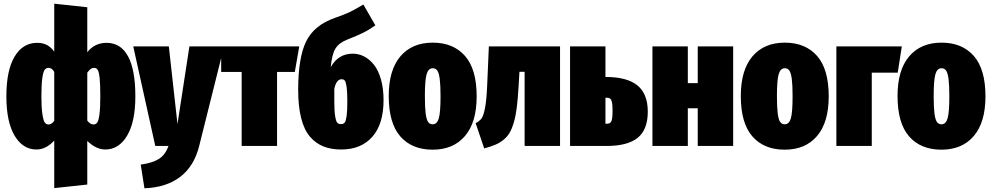

<svg xmlns="http://www.w3.org/2000/svg" viewBox="-20 -783 5321 1030"><path d="M551.8 -553.2Q627.9 -553.2 667 -480.7Q706.1 -408.2 706.1 -266.1Q706.1 -129.4 661.9 -55.2Q617.7 19 544.9 19Q495.6 19 448.2 -26.9V207L271 226.1V-28.8Q226.6 19 175.8 19Q102.5 19 58.3 -55.2Q14.2 -129.4 14.2 -266.1Q14.2 -405.8 58.3 -479.5Q102.5 -553.2 179.2 -553.2Q209 -553.2 230.7 -542.2Q252.4 -531.2 271 -505.9V-763.2L448.2 -744.1V-502.9Q487.3 -553.2 551.8 -553.2ZM240.2 -115.2Q256.8 -115.2 271 -134.8V-397Q258.8 -418.9 241.2 -418.9Q227.1 -418.9 219.2 -408Q211.4 -397 206.8 -363Q202.1 -329.1 202.1 -266.1Q202.1 -205.6 207.3 -171.4Q212.4 -137.2 220 -126.2Q227.5 -115.2 240.2 -115.2ZM481.9 -115.2Q494.6 -115.2 502 -126.2Q509.3 -137.2 513.7 -170.9Q518.1 -204.6 518.1 -266.1Q518.1 -330.1 514.6 -363.3Q511.2 -396.5 504.4 -407.7Q497.6 -418.9 484.9 -418.9Q474.6 -418.9 466.8 -413.3Q459 -407.7 448.2 -393.1V-136.2Q463.9 -115.2 481.9 -115.2Z M1182.1 -534.2 1048.8 -1Q1022 107.9 947.3 165.3Q872.6 222.7 754.9 227.1L734.9 100.1Q798.3 91.3 832.8 69.3Q867.2 47.4 883.8 0H813L694.8 -534.2H885.7L932.1 -117.2L996.1 -534.2Z M1585.4 -534.2 1561.5 -397H1466.3V0H1276.4V-397H1166.5V-534.2Z M1872.6 -495.1Q1904.8 -495.1 1933.8 -480Q1962.9 -464.8 1986.3 -435.3Q2009.8 -405.8 2023.7 -356.9Q2037.6 -308.1 2037.6 -246.1Q2037.6 -117.2 1977.3 -49.1Q1917 19 1810.5 19Q1755.9 19 1714.6 2.4Q1673.3 -14.2 1642.3 -50.5Q1611.3 -86.9 1595.5 -149.7Q1579.6 -212.4 1579.6 -300.8Q1579.6 -473.6 1622.3 -560.8Q1665 -647.9 1776.4 -687Q1828.6 -705.1 1856.4 -718.5Q1884.3 -731.9 1929.2 -758.8L1993.7 -647Q1960 -623 1928 -607.2Q1896 -591.3 1843.3 -570.8Q1798.3 -553.2 1779.3 -522Q1760.3 -490.7 1754.4 -422.9Q1794.4 -495.1 1872.6 -495.1ZM1808.6 -117.2Q1822.3 -117.2 1828.9 -125Q1835.4 -132.8 1839.4 -159.7Q1843.3 -186.5 1843.3 -241.2Q1843.3 -291.5 1839.4 -317.6Q1835.4 -343.8 1829.6 -350.8Q1823.7 -357.9 1812.5 -357.9Q1784.2 -357.9 1773.4 -306.2V-237.8Q1773.4 -186 1778.1 -158.7Q1782.7 -131.3 1789.6 -124.3Q1796.4 -117.2 1808.6 -117.2Z M2537.1 -266.1Q2537.1 -127 2474.6 -53.5Q2412.1 20 2301.3 20Q2189.9 20 2127.7 -51Q2065.4 -122.1 2065.4 -268.1Q2065.4 -407.2 2127.9 -480.7Q2190.4 -554.2 2301.3 -554.2Q2412.1 -554.2 2474.6 -482.9Q2537.1 -411.6 2537.1 -266.1ZM2301.3 -417Q2277.8 -417 2268.6 -384.8Q2259.3 -352.5 2259.3 -268.1Q2259.3 -208 2263.4 -175Q2267.6 -142.1 2276.4 -129.2Q2285.2 -116.2 2301.3 -116.2Q2324.7 -116.2 2334 -148.4Q2343.3 -180.7 2343.3 -266.1Q2343.3 -325.7 2339.1 -358.4Q2335 -391.1 2326.2 -404.1Q2317.4 -417 2301.3 -417Z M2602.5 -534.2H2984.4V0H2794.4V-397.9H2766.6L2761.7 -314Q2757.8 -251 2752.4 -207.3Q2747.1 -163.6 2737.1 -128.7Q2727.1 -93.8 2714.8 -72.3Q2702.6 -50.8 2681.9 -33.7Q2661.1 -16.6 2637.2 -6.6Q2613.3 3.4 2577.6 13.2L2531.7 -122.1Q2552.7 -133.3 2563.2 -147.7Q2573.7 -162.1 2581.8 -202.9Q2589.8 -243.7 2593.3 -320.8Z M3229 -370.1Q3344.2 -370.1 3399.7 -324.7Q3455.1 -279.3 3455.1 -184.1Q3455.1 -87.4 3400.9 -43.7Q3346.7 0 3234.4 0H3038.1V-534.2H3228V-370.1ZM3236.3 -119.1Q3253.9 -119.1 3260 -133.1Q3266.1 -147 3266.1 -187Q3266.1 -230.5 3260 -244.6Q3253.9 -258.8 3236.3 -258.8H3228V-119.1Z M3723.1 0V-202.1H3669.9V0H3480V-534.2H3669.9V-336.9H3723.1V-534.2H3913.1V0Z M4425.8 -266.1Q4425.8 -127 4363.3 -53.5Q4300.8 20 4189.9 20Q4078.6 20 4016.4 -51Q3954.1 -122.1 3954.1 -268.1Q3954.1 -407.2 4016.6 -480.7Q4079.1 -554.2 4189.9 -554.2Q4300.8 -554.2 4363.3 -482.9Q4425.8 -411.6 4425.8 -266.1ZM4189.9 -417Q4166.5 -417 4157.2 -384.8Q4147.9 -352.5 4147.9 -268.1Q4147.9 -208 4152.1 -175Q4156.2 -142.1 4165 -129.2Q4173.8 -116.2 4189.9 -116.2Q4213.4 -116.2 4222.7 -148.4Q4231.9 -180.7 4231.9 -266.1Q4231.9 -325.7 4227.8 -358.4Q4223.6 -391.1 4214.8 -404.1Q4206.1 -417 4189.9 -417Z M4656.7 0H4466.8V-534.2H4817.9L4795.9 -393.1H4656.7Z M5266.6 -266.1Q5266.6 -127 5204.1 -53.5Q5141.6 20 5030.8 20Q4919.4 20 4857.2 -51Q4794.9 -122.1 4794.9 -268.1Q4794.9 -407.2 4857.4 -480.7Q4919.9 -554.2 5030.8 -554.2Q5141.6 -554.2 5204.1 -482.9Q5266.6 -411.6 5266.6 -266.1ZM5030.8 -417Q5007.3 -417 4998 -384.8Q4988.8 -352.5 4988.8 -268.1Q4988.8 -208 4992.9 -175Q4997.1 -142.1 5005.9 -129.2Q5014.6 -116.2 5030.8 -116.2Q5054.2 -116.2 5063.5 -148.4Q5072.8 -180.7 5072.8 -266.1Q5072.8 -325.7 5068.6 -358.4Q5064.5 -391.1 5055.7 -404.1Q5046.9 -417 5030.8 -417Z"/></svg>

Font: Fira Sans Compressed Heavy
Style: Regular
Weight: 900
Width: 1
Designer: Carrois Corporate & Edenspiekermann AG
Foundry: Carrois Corporate GbR & Edenspiekermann AG
Version: Version 4.203;PS 004.203;hotconv 1.0.88;makeotf.lib2.5.64775